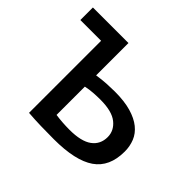

<svg xmlns="http://www.w3.org/2000/svg" viewBox="-131 -682 844 844"><g transform="rotate(45 291.5 -259.5)"><path d="M227 -78Q270 -72 313 -72Q386 -72 420.5 -97.5Q455 -123 455 -168Q455 -208 421.5 -235Q388 -262 316 -262Q296 -262 273 -260.5Q250 -259 227 -254ZM227 -324Q259 -329 287 -330.5Q315 -332 336 -332Q395 -332 436.5 -320Q478 -308 504 -287Q530 -266 541.5 -237.5Q553 -209 553 -176Q553 -81 490 -37.5Q427 6 294 6Q252 6 213 5Q174 4 135 1V-447H6V-525H227Z"/></g></svg>

Font: PT Sans Caption
Style: Regular
Weight: 400
Designer: A.Korolkova, O.Umpeleva, V.Yefimov
Foundry: ParaType Ltd
Version: Version 2.004W OFL